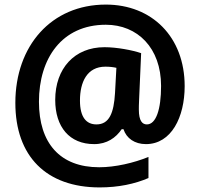

<svg xmlns="http://www.w3.org/2000/svg" viewBox="-20 -735 872 838"><path d="M786 -359C786 -574 643 -715 442 -715C204 -715 47 -535 47 -286C47 -53 182 83 415 83C496 83 568 68 628 42V-50C564 -24 483 -5 413 -5C242 -5 150 -110 150 -291C150 -480 250 -627 442 -627C580 -627 683 -526 683 -360C683 -257 661 -192 621 -192C602 -192 586 -206 586 -257C586 -263 586 -281 587 -297L596 -503C558 -516 490 -529 436 -529C305 -529 221 -436 221 -299C221 -181 283 -106 391 -106C447 -106 486 -134 511 -171H519C532 -131 568 -106 617 -106C728 -106 786 -224 786 -359ZM329 -296C329 -377 360 -444 440 -444C459 -444 475 -442 488 -439L482 -329C477 -242 457 -192 401 -192C357 -192 329 -223 329 -296Z"/></svg>

Font: Noto Sans Telugu SemiCondensed
Style: Bold
Weight: 700
Width: 4
Designer: Jelle Bosma - Monotype Design Team
Foundry: Monotype Imaging Inc.
Version: Version 2.005